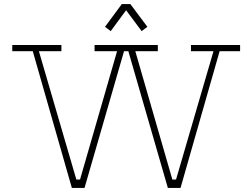

<svg xmlns="http://www.w3.org/2000/svg" viewBox="-20 -920 1233 938"><path d="M596 -870 672 -768 700 -789 617 -900H575L493 -789L521 -768ZM1153 -700H913V-670H1023L840 -43H822L641 -670H751V-700H442V-670H552L371 -43H353L170 -670H280V-700H40V-670H140L331 -2H393L586 -670H607L800 -2H862L1053 -670H1153Z"/></svg>

Font: Space Cowgirl Thin
Style: Regular
Weight: 100
Designer: Valery Marier
Foundry: Valery Marier
Version: Version 1.000;hotconv 1.0.109;makeotfexe 2.5.65596